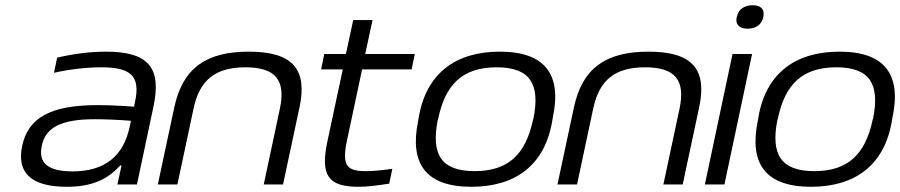

<svg xmlns="http://www.w3.org/2000/svg" viewBox="-20 -707 3450 736"><path d="M386 -509C327 -509 262 -501 199 -486L187 -428C249 -442 314 -449 367 -449C481 -449 520 -417 497 -314L494 -298C428 -303 382 -304 353 -304C173 -304 88 -255 65 -148C43 -44 100 9 236 9C329 9 391 -17 441 -73H446L430 0H505L568 -297C600 -446 551 -509 386 -509ZM140 -147C154 -219 215 -250 344 -250C379 -250 433 -248 482 -244L477 -221C453 -107 380 -50 258 -50C160 -50 127 -85 140 -147Z M648 -295 585 0H660L722 -291C745 -399 804 -449 921 -449C1036 -449 1076 -400 1053 -291L991 0H1065L1128 -295C1159 -439 1105 -509 934 -509C769 -509 680 -445 648 -295Z M1382 -51C1309 -51 1290 -72 1310 -168L1368 -441H1558L1570 -500H1380L1408 -630H1334L1306 -500H1223L1211 -441H1294L1235 -165C1207 -33 1239 9 1355 9C1392 9 1424 4 1472 -3L1484 -60C1444 -54 1410 -51 1382 -51Z M1585 -256 1583 -244C1549 -81 1611 9 1787 9C1957 9 2069 -75 2097 -244L2099 -256C2134 -419 2072 -509 1896 -509C1726 -509 1613 -425 1585 -256ZM1658 -247 1660 -253C1687 -382 1752 -449 1884 -449C2013 -449 2051 -384 2025 -253L2023 -247C1995 -115 1928 -51 1800 -51C1671 -51 1632 -115 1658 -247Z M2180 -295 2117 0H2192L2254 -291C2277 -399 2336 -449 2453 -449C2568 -449 2608 -400 2585 -291L2523 0H2597L2660 -295C2691 -439 2637 -509 2466 -509C2301 -509 2212 -445 2180 -295Z M2788 -500 2682 0H2757L2863 -500ZM2804 -641C2798 -614 2813 -597 2846 -597C2879 -597 2900 -614 2906 -641V-643C2912 -670 2898 -687 2865 -687C2832 -687 2810 -670 2805 -643Z M2887 -256 2885 -244C2851 -81 2913 9 3089 9C3259 9 3371 -75 3399 -244L3401 -256C3436 -419 3374 -509 3198 -509C3028 -509 2915 -425 2887 -256ZM2960 -247 2962 -253C2989 -382 3054 -449 3186 -449C3315 -449 3353 -384 3327 -253L3325 -247C3297 -115 3230 -51 3102 -51C2973 -51 2934 -115 2960 -247Z"/></svg>

Font: LT Wave Light
Style: Italic
Weight: 300
Designer: Daniel Lyons
Version: Version 2.5 (Glyphs App)